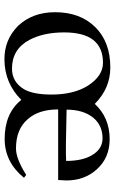

<svg xmlns="http://www.w3.org/2000/svg" viewBox="154 -661 517 865"><g transform="rotate(90 412.5 -228.5)"><path d="M430 -66Q355 9 249 10Q158 11 95 -53Q35 -118 35 -218Q35 -331 102 -399Q169 -467 284 -467Q378 -467 448 -397Q510 -464 607 -464Q691 -464 743 -406Q793 -351 793 -269Q793 -258 791 -232H473Q473 -144 517 -95Q562 -42 649 -42Q695 -42 768 -88L781 -78Q710 9 606 9Q490 9 430 -66ZM406 -202Q406 -302 366 -366Q322 -434 263 -434Q126 -434 126 -259Q126 -166 160 -102Q202 -24 289 -24Q349 -24 382 -78Q406 -120 406 -202ZM705 -268Q705 -340 680 -383Q652 -432 603 -432Q546 -432 511 -391Q474 -346 474 -270Q661 -265 705 -268Z"/></g></svg>

Font: GFS Didot
Style: Regular
Weight: 400
Designer: Takis Katsoulidis and George D. Matthiopoulos
Foundry: Takis Katsoulidis and George D. Matthiopoulos
Version: Version 1.0